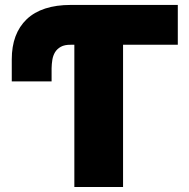

<svg xmlns="http://www.w3.org/2000/svg" viewBox="-20 -747 757 767"><path d="M471.6 0H277V-568.2H262.8Q238.3 -568.5 223.2 -560.2Q208.1 -551.8 199.9 -538.4Q191.8 -524.9 189.1 -508Q186.4 -491.1 186.1 -474.4V-421.9H27V-509.9Q27 -612.9 86.6 -670.1Q147 -727.3 262.8 -727.3H690.3V-568.2H471.6Z"/></svg>

Font: Linik Sans Black
Style: Regular
Weight: 900
Designer: Fonts by Rasmus Andersson / Changes by Cristiano Sobral with parts from Marc Monis
Foundry: rsms
Version: Version 3.020; ttfautohint (v1.6)